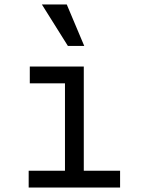

<svg xmlns="http://www.w3.org/2000/svg" viewBox="-20 -837 640 857"><path d="M108 0H516V-75H354V-540H113V-465H270V-75H108ZM356 -632 278 -817H167L283 -632Z"/></svg>

Font: CommitMono
Style: 400Regular
Weight: 400
Monospace: yes
Designer: Eigil Nikolajsen
Foundry: Eigil Nikolajsen
Version: Version 1.143